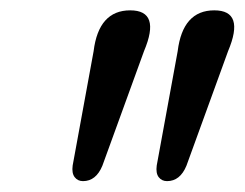

<svg xmlns="http://www.w3.org/2000/svg" viewBox="-20 -798 462 362"><path d="M136.5 -456.5Q126.5 -456.5 120.8 -464Q115 -471.5 117 -486L156.5 -701.5Q166 -778.5 225.5 -778.5Q284 -778.5 251.5 -701.5L173 -485.5Q161 -456.5 136.5 -456.5ZM295 -456.5Q285 -456.5 279.2 -464Q273.5 -471.5 275.5 -486L315 -701.5Q324.5 -778.5 384 -778.5Q442.5 -778.5 410 -701.5L331.5 -485.5Q319.5 -456.5 295 -456.5Z"/></svg>

Font: Fraunces 72pt S100
Style: Italic
Weight: 400
Italic angle: -16°
Version: Version 1.000; ttfautohint (v1.8.3)